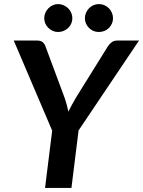

<svg xmlns="http://www.w3.org/2000/svg" viewBox="-20 -922 702 942"><path d="M365.5 -282 330.5 0H201L236 -281L47.5 -723H163Q180 -723 189.5 -715Q199 -707 203.5 -693.5L296.5 -443.5Q303 -425 307.5 -407.8Q312 -390.5 315.5 -374.5Q323.5 -391 332.8 -407.8Q342 -424.5 353 -443.5L508.5 -693.5Q515.5 -705 527 -714Q538.5 -723 554.5 -723H662ZM335 -832.5Q335 -818.5 329.5 -806.2Q324 -794 314.2 -784.8Q304.5 -775.5 291.8 -770.2Q279 -765 265 -765Q251.5 -765 239.2 -770.2Q227 -775.5 217.5 -784.8Q208 -794 202.5 -806.2Q197 -818.5 197 -832.5Q197 -846.5 202.5 -859.2Q208 -872 217.5 -881.5Q227 -891 239.2 -896.5Q251.5 -902 265 -902Q279 -902 291.8 -896.5Q304.5 -891 314.2 -881.5Q324 -872 329.5 -859.2Q335 -846.5 335 -832.5ZM534.5 -832.5Q534.5 -818.5 529 -806.2Q523.5 -794 514.2 -784.8Q505 -775.5 492.2 -770.2Q479.5 -765 465 -765Q451 -765 438.5 -770.2Q426 -775.5 416.8 -784.8Q407.5 -794 402 -806.2Q396.5 -818.5 396.5 -832.5Q396.5 -846.5 402 -859.2Q407.5 -872 416.8 -881.5Q426 -891 438.5 -896.5Q451 -902 465 -902Q479.5 -902 492.2 -896.5Q505 -891 514.2 -881.5Q523.5 -872 529 -859.2Q534.5 -846.5 534.5 -832.5Z"/></svg>

Font: Lato 2
Style: Bold Italic
Weight: 700
Italic angle: -7°
Designer: Lukasz Dziedzic with Adam Twardoch and Botio Nikoltchev
Foundry: tyPoland Lukasz Dziedzic
Version: Version 2.015; 2015-08-06; http://www.latofonts.com/